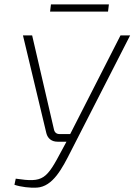

<svg xmlns="http://www.w3.org/2000/svg" viewBox="-20 -852 615 878"><path d="M478 -832H213L209 -799H474ZM531 -690 301 -239H252C239 -239 230 -246 227 -259L127 -690H85L192 -243C198 -219 216 -204 243 -204H284L264 -167C192 -31 179 -16 52 -35L46 -7C75 3 119 8 149 6C222 1 264 -81 305 -162L575 -690Z"/></svg>

Font: Exo 2 Extra Light
Style: Italic
Weight: 250
Italic angle: -8°
Designer: Natanael Gama
Version: Version 1.001;PS 001.001;hotconv 1.0.88;makeotf.lib2.5.64775